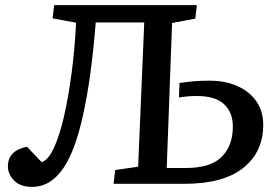

<svg xmlns="http://www.w3.org/2000/svg" viewBox="-20 -720 1074 752"><path d="M545 -632H355Q329 -306 270.5 -147Q212 12 106 12Q59 12 35 -13Q11 -38 11 -68Q11 -101 31 -120Q51 -139 86 -145L143 -85Q168 -92 190.5 -139.5Q213 -187 230.5 -263.5Q248 -340 260.5 -434.5Q273 -529 278 -631L186 -648L192 -700H751L745 -647L654 -630L633 -62H707Q805 -62 848.5 -106Q892 -150 892 -224Q892 -279 858 -311.5Q824 -344 751 -344Q713 -344 681 -338L683 -395Q724 -401 749 -402.5Q774 -404 801 -404Q863 -404 910.5 -382.5Q958 -361 984.5 -322.5Q1011 -284 1011 -231Q1011 -125 933 -62.5Q855 0 701 0H425L431 -54L521 -67Z"/></svg>

Font: Literata 7pt Medium
Style: Italic
Weight: 500
Italic angle: -2°
Designer: Latin by Veronika Burian and Jose Scaglione. Greek by Irene Vlachou. Cyrillic by Vera Evstafieva
Foundry: TypeTogether
Version: Version 3.002